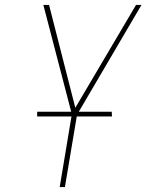

<svg xmlns="http://www.w3.org/2000/svg" viewBox="-20 -755 616 775"><path d="M221 0H242L291 -292L551 -735H529L284 -320L178 -735H155L270 -294ZM130 -285H432L431 -304H130Z"/></svg>

Font: Iosevka Sparkle Thin Oblique
Style: Regular
Weight: 100
Italic angle: -9°
Designer: Belleve Invis
Foundry: Belleve Invis
Version: Version 4.5.0; ttfautohint (v1.8.3)